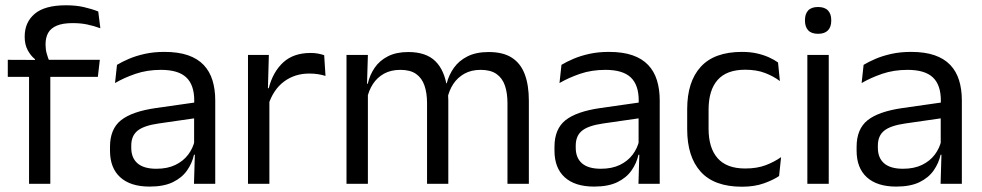

<svg xmlns="http://www.w3.org/2000/svg" viewBox="-20 -696 3720 727"><path d="M230 -676Q267.5 -676 297.2 -669.2Q327 -662.5 352 -652.5L360 -589Q335.5 -598 310.8 -603.2Q286 -608.5 255 -608.5Q217.5 -608.5 194.8 -598.8Q172 -589 162.2 -571.2Q152.5 -553.5 152.5 -528.5V-526Q152.5 -508.5 157 -492.8Q161.5 -477 167 -464L112.5 -462V-472Q97 -484 85.2 -505.5Q73.5 -527 73.5 -555.5V-558Q73.5 -611.5 111.5 -643.8Q149.5 -676 230 -676ZM90 0V-444.5H170.5V0ZM9.5 -405V-469.5L121 -469L154 -469.5H358L350.5 -405Z M714.5 0 718 -118.5 715 -131V-286.5L715.5 -315Q715.5 -374.5 685.2 -403Q655 -431.5 589.5 -431.5Q537 -431.5 493.2 -416.5Q449.5 -401.5 415.5 -381.5L423 -450.5Q442 -462 468.2 -473.2Q494.5 -484.5 528.2 -492Q562 -499.5 602.5 -499.5Q655 -499.5 691.8 -486.8Q728.5 -474 751.2 -450Q774 -426 784.5 -392Q795 -358 795 -316V0ZM546.5 10.5Q474 10.5 435.2 -24.8Q396.5 -60 396.5 -125.5V-140Q396.5 -207.5 438.2 -240.8Q480 -274 571 -287L725.5 -309L730 -250L581 -228.5Q525 -220.5 501 -201.2Q477 -182 477 -144.5V-136.5Q477 -98 500.8 -77.5Q524.5 -57 572 -57Q614 -57 644 -71.5Q674 -86 692.5 -110.5Q711 -135 717.5 -165L730 -110H714.5Q707.5 -78 688.2 -50.5Q669 -23 634.5 -6.2Q600 10.5 546.5 10.5Z M996 -298.5 977.5 -361 997.5 -362Q1013.5 -424 1052.5 -459.8Q1091.5 -495.5 1156 -495.5Q1172 -495.5 1184.8 -493Q1197.5 -490.5 1207.5 -487L1212.5 -408.5Q1200 -412.5 1184.8 -415Q1169.5 -417.5 1151 -417.5Q1096 -417.5 1055.2 -387Q1014.5 -356.5 996 -298.5ZM919 0V-488H998L994 -344L1000 -338V0Z M1901.5 0V-305.5Q1901.5 -344 1891.8 -372.2Q1882 -400.5 1859.8 -416Q1837.5 -431.5 1800 -431.5Q1764.5 -431.5 1738.5 -417Q1712.5 -402.5 1696.5 -378.2Q1680.5 -354 1674 -323L1661.5 -380.5H1671.5Q1679.5 -412 1698.5 -439Q1717.5 -466 1750 -482.5Q1782.5 -499 1830.5 -499Q1885 -499 1918.2 -477.5Q1951.5 -456 1967 -414.8Q1982.5 -373.5 1982.5 -314.5V0ZM1292 0V-488H1373L1369.5 -371L1373 -366V0ZM1597 0V-305.5Q1597 -344 1587.2 -372.2Q1577.5 -400.5 1555.5 -416Q1533.5 -431.5 1496 -431.5Q1460 -431.5 1434 -417Q1408 -402.5 1392 -377.8Q1376 -353 1369.5 -321.5L1354.5 -379H1372.5Q1380 -412 1398.5 -439.2Q1417 -466.5 1448.8 -482.8Q1480.5 -499 1526 -499Q1593.5 -499 1628.8 -464Q1664 -429 1673 -362Q1675.5 -352 1676.5 -340.2Q1677.5 -328.5 1677.5 -317V0Z M2397.5 0 2401 -118.5 2398 -131V-286.5L2398.5 -315Q2398.5 -374.5 2368.2 -403Q2338 -431.5 2272.5 -431.5Q2220 -431.5 2176.2 -416.5Q2132.5 -401.5 2098.5 -381.5L2106 -450.5Q2125 -462 2151.2 -473.2Q2177.5 -484.5 2211.2 -492Q2245 -499.5 2285.5 -499.5Q2338 -499.5 2374.8 -486.8Q2411.5 -474 2434.2 -450Q2457 -426 2467.5 -392Q2478 -358 2478 -316V0ZM2229.5 10.5Q2157 10.5 2118.2 -24.8Q2079.5 -60 2079.5 -125.5V-140Q2079.5 -207.5 2121.2 -240.8Q2163 -274 2254 -287L2408.5 -309L2413 -250L2264 -228.5Q2208 -220.5 2184 -201.2Q2160 -182 2160 -144.5V-136.5Q2160 -98 2183.8 -77.5Q2207.5 -57 2255 -57Q2297 -57 2327 -71.5Q2357 -86 2375.5 -110.5Q2394 -135 2400.5 -165L2413 -110H2397.5Q2390.5 -78 2371.2 -50.5Q2352 -23 2317.5 -6.2Q2283 10.5 2229.5 10.5Z M2789.5 11Q2684.5 11 2633.2 -45.8Q2582 -102.5 2582 -206.5V-282.5Q2582 -387 2633.5 -443.2Q2685 -499.5 2789.5 -499.5Q2820.5 -499.5 2846 -493.8Q2871.5 -488 2891.8 -478.8Q2912 -469.5 2926 -459.5L2933 -389Q2909.5 -407 2877.2 -419.5Q2845 -432 2801.5 -432Q2731.5 -432 2697.2 -393.2Q2663 -354.5 2663 -280.5V-208.5Q2663 -136 2697.2 -97Q2731.5 -58 2801.5 -58Q2846.5 -58 2879.2 -70.5Q2912 -83 2937.5 -101L2930 -29.5Q2908 -14.5 2872.5 -1.8Q2837 11 2789.5 11Z M3037 0V-488H3118V0ZM3077.5 -568Q3052.5 -568 3040.2 -581.2Q3028 -594.5 3028 -617.5V-620Q3028 -643.5 3040.2 -656.5Q3052.5 -669.5 3077.5 -669.5Q3102.5 -669.5 3115 -656.5Q3127.5 -643.5 3127.5 -620V-617.5Q3127.5 -594 3115 -581Q3102.5 -568 3077.5 -568Z M3541.5 0 3545 -118.5 3542 -131V-286.5L3542.5 -315Q3542.5 -374.5 3512.2 -403Q3482 -431.5 3416.5 -431.5Q3364 -431.5 3320.2 -416.5Q3276.5 -401.5 3242.5 -381.5L3250 -450.5Q3269 -462 3295.2 -473.2Q3321.5 -484.5 3355.2 -492Q3389 -499.5 3429.5 -499.5Q3482 -499.5 3518.8 -486.8Q3555.5 -474 3578.2 -450Q3601 -426 3611.5 -392Q3622 -358 3622 -316V0ZM3373.5 10.5Q3301 10.5 3262.2 -24.8Q3223.5 -60 3223.5 -125.5V-140Q3223.5 -207.5 3265.2 -240.8Q3307 -274 3398 -287L3552.5 -309L3557 -250L3408 -228.5Q3352 -220.5 3328 -201.2Q3304 -182 3304 -144.5V-136.5Q3304 -98 3327.8 -77.5Q3351.5 -57 3399 -57Q3441 -57 3471 -71.5Q3501 -86 3519.5 -110.5Q3538 -135 3544.5 -165L3557 -110H3541.5Q3534.5 -78 3515.2 -50.5Q3496 -23 3461.5 -6.2Q3427 10.5 3373.5 10.5Z"/></svg>

Font: Anek Gurmukhi Medium
Style: Regular
Weight: 400
Version: Version 1.003